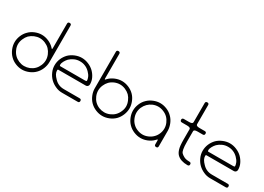

<svg xmlns="http://www.w3.org/2000/svg" viewBox="-13 -1275 2627 1909"><g transform="rotate(30 1300.5 -320.0)"><path d="M379.9 -339.8Q379.9 -400.4 379.9 -489.3Q379.9 -578.1 379.9 -620.1Q379.9 -639.6 400.4 -639.6Q419.9 -639.6 419.9 -620.1Q419.9 -580.1 419.9 -410.2Q419.9 -353.5 419.9 -311.5Q419.9 -226.6 419.9 -200.2Q419.9 -162.1 404.3 -124Q388.7 -85.9 361.3 -58.6Q334 -31.2 295.9 -15.6Q257.8 0 219.7 0Q181.6 0 143.6 -15.6Q105.5 -31.2 79.1 -58.6Q51.8 -85.9 36.1 -124Q20.5 -162.1 20.5 -200.2Q20.5 -238.3 36.1 -276.4Q51.8 -314.5 79.1 -340.8Q105.5 -368.2 143.6 -383.8Q181.6 -399.4 219.7 -399.4Q257.8 -399.4 295.9 -383.8Q334 -368.2 361.3 -340.8Q362.3 -339.8 371.1 -330.1Q379.9 -320.3 379.9 -339.8ZM379.9 -200.2Q379.9 -230.5 367.2 -260.7Q354.5 -291 333 -313.5Q311.5 -335 281.2 -347.7Q251 -360.4 219.7 -360.4Q189.5 -360.4 159.2 -347.7Q128.9 -335 106.4 -313.5Q85.9 -292 73.2 -261.7Q59.6 -230.5 59.6 -200.2Q59.6 -168.9 73.2 -139.6Q85.9 -109.4 107.4 -87.9Q128.9 -66.4 159.2 -53.7Q189.5 -41 219.7 -41Q251 -41 281.2 -52.7Q311.5 -65.4 333 -86.9Q354.5 -108.4 367.2 -138.7Q379.9 -168.9 379.9 -200.2Z M538.1 -341.8Q565.4 -368.2 603.5 -383.8Q641.6 -399.4 679.7 -399.4Q717.8 -399.4 755.9 -383.8Q793.9 -368.2 821.3 -341.8Q848.6 -314.5 864.3 -281.2Q879.9 -249 879.9 -210.9Q879.9 -198.2 871.1 -188.5Q862.3 -179.7 849.6 -179.7Q799.8 -179.7 750 -179.7Q700.2 -179.7 679.7 -179.7Q660.2 -179.7 629.9 -179.7Q599.6 -179.7 556.6 -179.7Q543.9 -179.7 535.2 -179.7Q526.4 -179.7 526.4 -168.9Q526.4 -148.4 537.1 -127.9Q548.8 -107.4 568.4 -87.9Q590.8 -63.5 618.2 -51.8Q644.5 -40 679.7 -40Q713.9 -40 777.3 -40Q839.8 -40 860.4 -40Q879.9 -40 879.9 -19.5Q879.9 0 860.4 0Q839.8 0 780.3 0Q719.7 0 679.7 0Q639.6 0 604.5 -16.6Q568.4 -32.2 540 -59.6Q511.7 -87.9 496.1 -124Q479.5 -160.2 479.5 -200.2Q479.5 -240.2 495.1 -277.3Q510.7 -313.5 538.1 -341.8ZM679.7 -219.7Q700.2 -219.7 750 -219.7Q799.8 -219.7 816.4 -219.7Q820.3 -219.7 828.1 -220.7Q835.9 -221.7 835.9 -228.5Q835.9 -243.2 827.1 -265.6Q817.4 -289.1 793 -313.5Q768.6 -337.9 741.2 -348.6Q714.8 -360.4 679.7 -360.4Q645.5 -360.4 616.2 -346.7Q587.9 -334 566.4 -313.5Q549.8 -295.9 538.1 -274.4Q525.4 -252 525.4 -232.4Q525.4 -219.7 534.2 -219.7Q543.9 -219.7 556.6 -219.7Q599.6 -219.7 629.9 -219.7Q660.2 -219.7 679.7 -219.7Z M999 -340.8Q1026.4 -368.2 1064.5 -383.8Q1102.5 -399.4 1140.6 -399.4Q1178.7 -399.4 1216.8 -383.8Q1254.9 -368.2 1282.2 -340.8Q1308.6 -314.5 1324.2 -276.4Q1339.8 -238.3 1339.8 -200.2Q1339.8 -162.1 1324.2 -124Q1308.6 -85.9 1282.2 -58.6Q1254.9 -31.2 1216.8 -15.6Q1178.7 0 1140.6 0Q1102.5 0 1064.5 -15.6Q1026.4 -31.2 999 -58.6Q971.7 -85.9 956.1 -124Q940.4 -162.1 940.4 -200.2Q940.4 -226.6 940.4 -311.5Q940.4 -353.5 940.4 -410.2Q940.4 -580.1 940.4 -620.1Q940.4 -639.6 960 -639.6Q980.5 -639.6 980.5 -620.1Q980.5 -578.1 980.5 -489.3Q980.5 -400.4 980.5 -339.8Q980.5 -320.3 989.3 -330.1Q998 -339.8 999 -340.8ZM1027.3 -86.9Q1048.8 -65.4 1079.1 -52.7Q1109.4 -41 1140.6 -41Q1170.9 -41 1201.2 -53.7Q1231.4 -66.4 1252.9 -87.9Q1274.4 -109.4 1287.1 -139.6Q1300.8 -168.9 1300.8 -200.2Q1300.8 -230.5 1287.1 -261.7Q1274.4 -292 1253.9 -313.5Q1231.4 -335 1201.2 -347.7Q1170.9 -360.4 1140.6 -360.4Q1109.4 -360.4 1079.1 -347.7Q1048.8 -335 1027.3 -313.5Q1005.9 -291 993.2 -260.7Q980.5 -230.5 980.5 -200.2Q980.5 -168.9 993.2 -138.7Q1005.9 -108.4 1027.3 -86.9Z M1720.7 -58.6Q1694.3 -31.2 1656.2 -15.6Q1618.2 0 1580.1 0Q1542 0 1503.9 -15.6Q1465.8 -31.2 1438.5 -58.6Q1411.1 -85.9 1395.5 -124Q1379.9 -162.1 1379.9 -200.2Q1379.9 -238.3 1395.5 -276.4Q1411.1 -314.5 1438.5 -340.8Q1465.8 -368.2 1503.9 -383.8Q1542 -399.4 1580.1 -399.4Q1618.2 -399.4 1656.2 -383.8Q1694.3 -368.2 1720.7 -340.8Q1748 -314.5 1763.7 -276.4Q1779.3 -238.3 1780.3 -200.2Q1780.3 -160.2 1780.3 -99.6Q1780.3 -40 1780.3 -19.5Q1780.3 0 1760.7 0Q1740.2 0 1740.2 -19.5Q1740.2 -33.2 1740.2 -40Q1740.2 -45.9 1740.2 -59.6Q1740.2 -80.1 1731.4 -69.3Q1721.7 -59.6 1720.7 -58.6ZM1693.4 -312.5Q1671.9 -334 1640.6 -346.7Q1610.4 -359.4 1580.1 -359.4Q1548.8 -359.4 1518.6 -346.7Q1489.3 -334 1467.8 -312.5Q1446.3 -291 1432.6 -260.7Q1419.9 -230.5 1419.9 -200.2Q1419.9 -168.9 1432.6 -138.7Q1445.3 -107.4 1466.8 -86.9Q1488.3 -64.5 1518.6 -52.7Q1548.8 -40 1580.1 -40Q1610.4 -40 1640.6 -52.7Q1670.9 -65.4 1692.4 -86.9Q1714.8 -108.4 1727.5 -138.7Q1740.2 -168.9 1740.2 -200.2Q1740.2 -231.4 1727.5 -260.7Q1714.8 -291 1693.4 -312.5Z M1960 -620.1Q1960 -639.6 1980.5 -639.6Q2000 -639.6 2000 -620.1Q2000 -599.6 2000 -509.8Q2000 -419.9 2000 -400.4Q2000 -379.9 2040 -379.9Q2080.1 -379.9 2100.6 -379.9Q2120.1 -379.9 2120.1 -360.4Q2120.1 -339.8 2100.6 -339.8Q2080.1 -339.8 2040 -339.8Q2000 -339.8 2000 -320.3Q2000 -299.8 2000 -260.7Q2000 -222.7 2000 -202.1Q2000 -143.6 2005.9 -115.2Q2010.7 -87.9 2022.5 -76.2Q2035.2 -63.5 2057.6 -51.8Q2081.1 -40 2120.1 -40Q2140.6 -40 2140.6 -19.5Q2140.6 0 2120.1 0Q2080.1 0 2050.8 -9.8Q2020.5 -19.5 2000 -40Q1980.5 -59.6 1970.7 -93.8Q1960 -127 1960 -202.1Q1960 -222.7 1960 -260.7Q1960 -299.8 1960 -320.3Q1960 -339.8 1919.9 -339.8Q1879.9 -339.8 1860.4 -339.8Q1839.8 -339.8 1839.8 -360.4Q1839.8 -379.9 1860.4 -379.9Q1879.9 -379.9 1919.9 -379.9Q1960 -379.9 1960 -400.4Q1960 -419.9 1960 -509.8Q1960 -599.6 1960 -620.1Z M2238.3 -341.8Q2265.6 -368.2 2303.7 -383.8Q2341.8 -399.4 2379.9 -399.4Q2418 -399.4 2456.1 -383.8Q2494.1 -368.2 2521.5 -341.8Q2548.8 -314.5 2564.5 -281.2Q2580.1 -249 2580.1 -210.9Q2580.1 -198.2 2571.3 -188.5Q2562.5 -179.7 2549.8 -179.7Q2500 -179.7 2450.2 -179.7Q2400.4 -179.7 2379.9 -179.7Q2360.4 -179.7 2330.1 -179.7Q2299.8 -179.7 2256.8 -179.7Q2244.1 -179.7 2235.4 -179.7Q2226.6 -179.7 2226.6 -168.9Q2226.6 -148.4 2237.3 -127.9Q2249 -107.4 2268.6 -87.9Q2291 -63.5 2318.4 -51.8Q2344.7 -40 2379.9 -40Q2414.1 -40 2477.5 -40Q2540 -40 2560.5 -40Q2580.1 -40 2580.1 -19.5Q2580.1 0 2560.5 0Q2540 0 2480.5 0Q2419.9 0 2379.9 0Q2339.8 0 2304.7 -16.6Q2268.6 -32.2 2240.2 -59.6Q2211.9 -87.9 2196.3 -124Q2179.7 -160.2 2179.7 -200.2Q2179.7 -240.2 2195.3 -277.3Q2210.9 -313.5 2238.3 -341.8ZM2379.9 -219.7Q2400.4 -219.7 2450.2 -219.7Q2500 -219.7 2516.6 -219.7Q2520.5 -219.7 2528.3 -220.7Q2536.1 -221.7 2536.1 -228.5Q2536.1 -243.2 2527.3 -265.6Q2517.6 -289.1 2493.2 -313.5Q2468.8 -337.9 2441.4 -348.6Q2415 -360.4 2379.9 -360.4Q2345.7 -360.4 2316.4 -346.7Q2288.1 -334 2266.6 -313.5Q2250 -295.9 2238.3 -274.4Q2225.6 -252 2225.6 -232.4Q2225.6 -219.7 2234.4 -219.7Q2244.1 -219.7 2256.8 -219.7Q2299.8 -219.7 2330.1 -219.7Q2360.4 -219.7 2379.9 -219.7Z"/></g></svg>

Font: Demofont
Style: Regular
Weight: 400
Version: Version 1.0